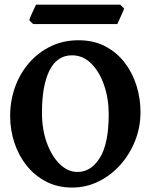

<svg xmlns="http://www.w3.org/2000/svg" viewBox="-20 -806 669 840"><path d="M295.4 14.6Q232.9 14.6 182.9 -11Q132.8 -36.6 97.4 -80.6Q62 -124.5 43.2 -180.9Q24.4 -237.3 24.4 -298.8Q24.4 -365.2 45.9 -425Q67.4 -484.9 107.4 -531Q147.5 -577.1 202.4 -603.5Q257.3 -629.9 323.7 -629.9Q389.6 -629.9 440.2 -603.5Q490.7 -577.1 525.1 -532.5Q559.6 -487.8 577.1 -431.6Q594.7 -375.5 594.7 -315.9Q594.7 -249.5 571 -189.9Q547.4 -130.4 505.9 -84.2Q464.4 -38.1 410.4 -11.7Q356.4 14.6 295.4 14.6ZM319.3 -53.7Q378.4 -53.7 417 -115.7Q455.6 -177.7 455.6 -307.1Q455.6 -374.5 435.5 -433.1Q415.5 -491.7 379.4 -527.8Q343.3 -564 294.9 -564Q230 -564 196.8 -498.3Q163.6 -432.6 163.6 -313Q163.6 -240.2 184.8 -181.4Q206.1 -122.6 241.5 -88.1Q276.9 -53.7 319.3 -53.7ZM522.9 -769Q521 -762.2 514.6 -747.8Q508.3 -733.4 502 -719.7Q495.6 -706.1 493.2 -700.7H125L107.9 -717.3Q109.9 -724.6 115.7 -738.3Q121.6 -752 128.2 -765.6Q134.8 -779.3 137.7 -785.6H505.9Z"/></svg>

Font: Gentium Book Plus
Style: Bold
Weight: 700
Designer: Victor Gaultney, Annie Olsen, Iska Routamaa, Becca Hirsbrunner
Foundry: SIL International
Version: Version 6.101